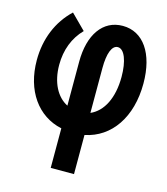

<svg xmlns="http://www.w3.org/2000/svg" viewBox="-112 -637 803 924"><g transform="rotate(15 290.0 -175.0)"><path d="M227 -329V-110C173 -137 138 -202 138 -290C138 -365 163 -429 210 -477L137 -550C66 -483 28 -390 28 -284C28 -132 106 -23 227 3V200H343V5C472 -21 553 -140 553 -307C553 -457 488 -550 386 -550C287 -550 227 -464 227 -329ZM343 -105V-329C343 -402 360 -445 389 -445C422 -445 443 -389 443 -311C443 -206 405 -132 343 -105Z"/></g></svg>

Font: CommitMono-dimboump
Style: Bold
Weight: 700
Monospace: yes
Designer: Eigil Nikolajsen
Foundry: Eigil Nikolajsen
Version: Version 1.143